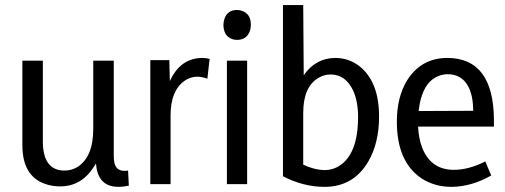

<svg xmlns="http://www.w3.org/2000/svg" viewBox="-20 -728 1998 759"><path d="M450.2 10.7Q465.8 10.7 489.3 5.9L486.3 -53.7Q480.5 -52.7 471.7 -52.7Q437.5 -52.7 431.6 -87.9Q429.7 -99.6 429.7 -114.3V-488.3H348.6V-218.8Q348.6 -108.4 287.1 -68.4Q262.7 -53.7 235.4 -53.7Q168 -53.7 153.3 -125Q149.4 -143.6 149.4 -163.1V-488.3H68.4V-154.3Q68.4 -32.2 158.2 -1Q185.5 8.8 217.8 8.8Q300.8 8.8 349.6 -66.4Q355.5 -74.2 359.4 -82Q365.2 2 433.6 9.8Q441.4 10.7 450.2 10.7Z M654.3 0V-271.5Q654.3 -369.1 709 -408.2Q732.4 -424.8 759.8 -424.8Q777.3 -424.8 799.8 -417L808.6 -495.1Q794.9 -499 779.3 -499Q692.4 -498 651.4 -407.2L649.4 -490.2H574.2V0Z M957 0V-488.3H877V0ZM971.7 -629.9Q971.7 -673.8 935.5 -685.5Q926.8 -688.5 917 -688.5Q878.9 -688.5 867.2 -653.3Q863.3 -641.6 863.3 -629.9Q863.3 -585.9 898.4 -573.2Q908.2 -570.3 917 -570.3Q955.1 -570.3 967.8 -605.5Q971.7 -617.2 971.7 -629.9Z M1478.5 -267.6Q1478.5 -405.3 1400.4 -466.8Q1358.4 -499 1304.7 -499Q1227.5 -498 1180.7 -430.7L1178.7 -708H1098.6V-31.2Q1179.7 10.7 1262.7 10.7Q1377 10.7 1435.5 -88.9Q1478.5 -162.1 1478.5 -267.6ZM1178.7 -77.1V-282.2Q1178.7 -385.7 1240.2 -420.9Q1261.7 -433.6 1287.1 -433.6Q1345.7 -433.6 1376 -370.1Q1395.5 -327.1 1395.5 -266.6Q1395.5 -122.1 1324.2 -74.2Q1296.9 -55.7 1262.7 -55.7Q1221.7 -56.6 1178.7 -77.1Z M1921.9 -34.2 1898.4 -89.8Q1833 -56.6 1774.4 -56.6Q1682.6 -56.6 1648.4 -145.5Q1634.8 -181.6 1632.8 -227.5H1932.6V-254.9Q1930.7 -498 1749 -499Q1645.5 -499 1589.8 -411.1Q1548.8 -344.7 1548.8 -247.1Q1548.8 -88.9 1645.5 -23.4Q1697.3 10.7 1765.6 10.7Q1843.8 9.8 1921.9 -34.2ZM1749 -434.6Q1826.2 -434.6 1845.7 -343.8Q1850.6 -318.4 1850.6 -290L1634.8 -289.1Q1648.4 -407.2 1719.7 -429.7Q1734.4 -434.6 1749 -434.6Z"/></svg>

Font: Yaldevi Colombo Medium
Style: Regular
Weight: 500
Designer: Sol Matas, Denzil Rajitha, Kosala Senevirathne and Pathum Egodawatta
Foundry: Mooniak
Version: Version 1.020 ; ttfautohint (v1.6)